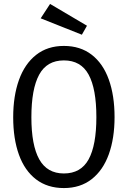

<svg xmlns="http://www.w3.org/2000/svg" viewBox="-20 -953 655 985"><path d="M307.7 11.8Q223.6 11.8 165.1 -32.8Q106.7 -77.4 77.2 -159.2Q47.7 -241 47.7 -351.3Q47.7 -460 77.2 -542.6Q106.7 -625.1 165.1 -671.3Q223.6 -717.4 307.7 -717.4Q391.8 -717.4 450.3 -672.3Q508.7 -627.2 538.2 -544.9Q567.7 -462.6 567.7 -352.3Q567.7 -243.6 538.2 -161.5Q508.7 -79.5 450.3 -33.8Q391.8 11.8 307.7 11.8ZM307.7 -643.1Q220.5 -643.1 180.8 -569.7Q141 -496.4 141 -351.3Q141 -207.7 181.5 -135.4Q222.1 -63.1 307.7 -63.1Q394.9 -63.1 434.6 -135.4Q474.4 -207.7 474.4 -352.3Q474.4 -497.4 434.6 -570.3Q394.9 -643.1 307.7 -643.1ZM188.7 -859 236.9 -932.8 426.2 -821 400 -774.9Z"/></svg>

Font: Fira Code
Style: Regular
Weight: 400
Designer: Carrois Corporate, Edenspiekermann AG, Nikita Prokopov
Foundry: Carrois Corporate, Edenspiekermann AG, Nikita Prokopov
Version: Version 5.002